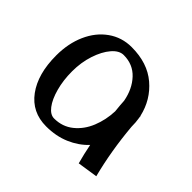

<svg xmlns="http://www.w3.org/2000/svg" viewBox="-126 -659 820 820"><g transform="rotate(45 284.5 -248.5)"><path d="M388 -260Q386 -207 367 -160Q348 -113 311.5 -83.5Q275 -54 225 -54Q202 -54 182 -80Q162 -106 149.5 -151.5Q137 -197 137 -251Q137 -305 152.5 -352Q168 -399 192.5 -427.5Q217 -456 244 -456Q300 -456 336 -417.5Q372 -379 383 -319Q384 -297 388 -260ZM435 7 527 -7Q496 -127 484 -262Q484 -290 480 -313Q479 -316 479 -323H478Q460 -402 400 -453Q340 -504 244 -504Q185 -504 138.5 -471Q92 -438 66.5 -380.5Q41 -323 41 -251Q41 -139 90 -72.5Q139 -6 225 -6Q284 -6 332 -26.5Q380 -47 414 -83Q423 -37 435 7Z"/></g></svg>

Font: LXGW Marker Gothic
Style: Regular
Weight: 400
Version: Version 1.001